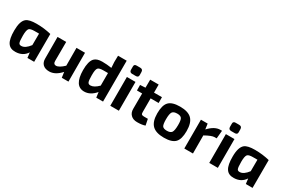

<svg xmlns="http://www.w3.org/2000/svg" viewBox="82 -1772 4165 2846"><g transform="rotate(30 2164.0 -349.0)"><path d="M431 0 420 -89Q357 9 232 12Q139 15 98 -49Q57 -112 58 -256Q58 -415 123 -468Q171 -507 297 -507Q428 -507 547 -477L546 0ZM324 -398Q252 -398 231 -375Q207 -348 207 -254Q207 -160 218 -133Q228 -106 264 -108Q330 -109 399 -201L400 -398Z M1133 0H1019L1006 -93Q911 13 808 13Q737 13 699 -24Q662 -61 663 -126L662 -493H810L809 -166Q809 -111 854 -111Q906 -111 987 -188L986 -493H1132Z M1725 0H1609L1597 -90Q1511 12 1406 12Q1237 12 1235 -256Q1234 -406 1287 -463Q1328 -507 1421 -507Q1501 -507 1582 -494Q1576 -556 1576 -591L1578 -700H1726ZM1498 -403Q1425 -403 1406 -378Q1384 -352 1385 -254Q1385 -168 1396 -141Q1407 -112 1443 -113Q1504 -114 1577 -188V-403Z M1951 -711Q1998 -711 1999 -665L2000 -611Q2000 -571 1957 -571H1894Q1848 -571 1848 -617V-670Q1846 -711 1889 -711ZM1849 0V-493H1996V0Z M2312 -158Q2312 -130 2322 -121Q2332 -111 2362 -111H2428L2449 -7Q2399 12 2314 12Q2244 12 2205 -27Q2165 -65 2166 -133L2167 -394H2078L2077 -488L2167 -493L2168 -631H2313V-493H2449V-394H2312Z M2953 -446Q3017 -383 3017 -240Q3017 -101 2962 -44Q2907 13 2772 13Q2636 13 2573 -48Q2508 -111 2508 -252Q2508 -392 2563 -449Q2618 -507 2754 -507Q2891 -507 2953 -446ZM2686 -366Q2664 -334 2664 -240Q2664 -154 2682 -126Q2701 -98 2760 -98Q2819 -98 2841 -129Q2862 -161 2863 -252Q2864 -338 2845 -367Q2825 -396 2769 -396Q2708 -396 2686 -366Z M3456 -370H3420Q3372 -370 3263 -309L3264 0H3116V-493H3231L3244 -400Q3343 -507 3439 -507H3469Z M3645 -711Q3692 -711 3693 -665L3694 -611Q3694 -571 3651 -571H3588Q3542 -571 3542 -617V-670Q3540 -711 3583 -711ZM3543 0V-493H3690V0Z M4169 0 4158 -89Q4095 9 3970 12Q3877 15 3836 -49Q3795 -112 3796 -256Q3796 -415 3861 -468Q3909 -507 4035 -507Q4166 -507 4285 -477L4284 0ZM4062 -398Q3990 -398 3969 -375Q3945 -348 3945 -254Q3945 -160 3956 -133Q3966 -106 4002 -108Q4068 -109 4137 -201L4138 -398Z"/></g></svg>

Font: Taylor Sans Bold LRS
Style: Bold
Weight: 700
Italic angle: -8°
Designer: Natanael Gama
Version: Version 1.001 September 8, 2015